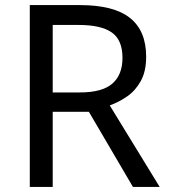

<svg xmlns="http://www.w3.org/2000/svg" viewBox="-20 -734 662 754"><path d="M294 -714Q427 -714 490.5 -663.5Q554 -613 554 -511Q554 -454 533 -416Q512 -378 479.5 -355.5Q447 -333 411 -320L607 0H502L329 -295H187V0H97V-714ZM289 -636H187V-371H294Q381 -371 421 -405.5Q461 -440 461 -507Q461 -577 419 -606.5Q377 -636 289 -636Z"/></svg>

Font: Noto Sans Tifinagh
Style: Regular
Weight: 400
Designer: JamraPatel
Foundry: JamraPatel LLC
Version: Version 2.004; ttfautohint (v1.8.4.7-5d5b)